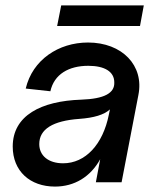

<svg xmlns="http://www.w3.org/2000/svg" viewBox="-20 -673 578 709"><path d="M183 16C255 16 314 -20 350 -85L334 0H429L491 -322C513 -431 431 -516 305 -516C196 -516 100 -452 75 -346L166 -336C180 -399 234 -430 306 -430C367 -430 402 -408 402 -369C404 -329 365 -308 280 -305C131 -300 27 -246 27 -132C27 -41 91 16 183 16ZM213 -70C159 -70 125 -98 125 -141C125 -196 175 -227 273 -234C327 -238 364 -249 386 -269L382 -250C360 -139 295 -70 213 -70ZM191 -577H497L511 -653H206Z"/></svg>

Font: Uncut Sans Medium Italic
Style: Regular
Weight: 500
Italic angle: -11°
Designer: Kasper Nordkvist
Foundry: UNCUT.wtf
Version: Version 1.304;Glyphs 3.2 (3246)